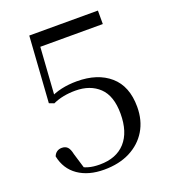

<svg xmlns="http://www.w3.org/2000/svg" viewBox="-136 -827 830 940"><g transform="rotate(-20 279.0 -356.5)"><path d="M246.1 14.6Q164.8 14.6 111.4 -22.3Q58 -59.3 44.1 -127.8Q49.7 -142.1 60.6 -149.6Q71.5 -157 86.2 -157Q104.6 -157 115.5 -146Q126.3 -135 131.9 -107.6L159.8 -15.8L125.8 -44.7Q151.9 -30.4 176.1 -23.4Q200.4 -16.4 234.5 -16.4Q320.8 -16.4 367.6 -68.3Q414.3 -120.2 414.3 -215.9Q414.3 -309.1 367.8 -353.3Q321.3 -397.5 244.2 -397.5Q211.4 -397.5 182.3 -391.8Q153.1 -386.2 127.1 -374.2L101.8 -383.9L125.1 -728H482.7V-657.8H141.3L160.2 -703.9L139 -391.1L108.8 -400.9Q148.1 -421.5 186.1 -429.8Q224 -438.1 266.5 -438.1Q374.6 -438.1 438.5 -382.6Q502.4 -327.1 502.4 -219.8Q502.4 -149.1 470.7 -96.6Q439 -44.1 381.6 -14.7Q324.2 14.6 246.1 14.6Z"/></g></svg>

Font: Noto Serif HK
Style: Regular
Weight: 200
Designer: Ryoko NISHIZUKA 西塚涼子 (kana & ideographs); Frank Grießhammer (Latin, Greek & Cyrillic); Wenlong ZHANG 张文龙 (bopomofo); San
Foundry: Adobe
Version: Version 2.001;hotconv 1.1.0;makeotfexe 2.6.0